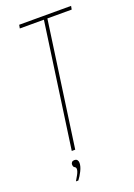

<svg xmlns="http://www.w3.org/2000/svg" viewBox="-140 -646 580 831"><g transform="rotate(-20 150.0 -230.5)"><path d="M88 0 169 -575H58L61 -591H300L297 -575H185L104 0ZM60 130Q65 122 73.5 106.5Q82 91 82 81Q82 73 75.5 70Q69 67 69 55Q69 50 73 45.5Q77 41 84 41Q94 41 98 46.5Q102 52 102 60Q102 76 92 96Q82 116 71 130Z"/></g></svg>

Font: Alumni Sans Pinstripe
Style: Italic
Weight: 400
Italic angle: -8°
Designer: Robert E. Leuschke
Foundry: Robert E. Leuschke
Version: Version 1.010; ttfautohint (v1.8.4.7-5d5b)